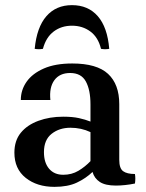

<svg xmlns="http://www.w3.org/2000/svg" viewBox="-20 -712 568 747"><path d="M192 15Q124 15 80 -20Q36 -55 36 -118Q36 -165 61 -195.5Q86 -226 129.5 -242Q173 -258 226 -258Q262 -258 287 -252.5Q312 -247 332 -239V-198Q296 -215 254 -215Q211 -215 181 -191.5Q151 -168 151 -120Q151 -79 171 -55.5Q191 -32 226 -32Q259 -32 285 -47.5Q311 -63 332 -85L340 -43Q314 -18 279 -1.5Q244 15 192 15ZM444 -307V-90Q444 -57 459 -46Q474 -35 505 -35Q508 -17 505 2Q486 6 466.5 8Q447 10 431 10Q390 10 368.5 -4Q347 -18 340 -43L332 -85V-306Q332 -362 314 -395Q296 -428 253 -428Q212 -428 191.5 -400Q171 -372 176 -323H61Q61 -362 83.5 -394Q106 -426 150.5 -445.5Q195 -465 261 -465Q357 -465 400.5 -424.5Q444 -384 444 -307ZM373 -522Q362 -567 331.5 -589.5Q301 -612 260 -612Q219 -612 189 -589.5Q159 -567 147 -522Q131 -519 115 -522Q123 -606 160.5 -649Q198 -692 260 -692Q323 -692 360.5 -649Q398 -606 405 -522Q389 -519 373 -522Z"/></svg>

Font: Poltawski Nowy SemiBold
Style: Regular
Weight: 600
Version: Version 1.001;gftools[0.9.25]